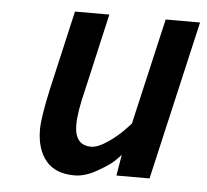

<svg xmlns="http://www.w3.org/2000/svg" viewBox="-43 -545 648 601"><g transform="rotate(5 281.0 -244.5)"><path d="M212 11Q151 11 121.5 -25.5Q92 -62 92 -123Q92 -160 112 -251L169 -500H277L222 -259Q204 -187 204 -148Q204 -83 256 -83Q277 -83 307 -103.5Q337 -124 357 -145L377 -166L454 -500H562L447 0H343L354 -66Q346 -57 333 -44.5Q320 -32 282.5 -10.5Q245 11 212 11Z"/></g></svg>

Font: Titillium Web SemiBold
Style: Italic
Weight: 600
Italic angle: -13°
Version: Version 1.002;PS 57.000;hotconv 1.0.70;makeotf.lib2.5.55311